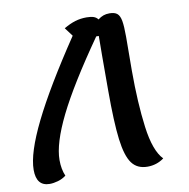

<svg xmlns="http://www.w3.org/2000/svg" viewBox="-81 -804 868 883"><g transform="rotate(-10 353.5 -362.5)"><path d="M543 -447Q543 -296 558 -182Q573 -68 615 -25Q581 0 538 0Q490 0 465 -34Q440 -68 430 -147.5Q420 -227 420 -376Q420 -578 421 -631H409Q269 -431 206.5 -304Q144 -177 144 -100Q144 -57 158 -25Q141 -12 120 -6Q99 0 81 0Q19 0 19 -76Q19 -154 89.5 -297Q160 -440 303 -653L273 -693Q302 -710 327 -717.5Q352 -725 380 -725Q401 -725 413.5 -720.5Q426 -716 433 -706Q446 -716 458.5 -720.5Q471 -725 487 -725Q511 -725 523 -715Q535 -705 539.5 -680Q544 -655 544 -605Z"/></g></svg>

Font: Lemonada
Style: Regular
Weight: 400
Designer: Mohamed Gaber (Arabic) Eduardo Tunni (Latin)
Foundry: Kief Type Foundry
Version: Version 3.006